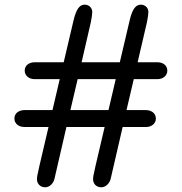

<svg xmlns="http://www.w3.org/2000/svg" viewBox="-20 -795 785 827"><path d="M139.2 -22.9C139.2 -5.9 150.9 11.7 174.8 11.7C193.8 11.7 210 -5.4 214.4 -23.9L266.1 -248H430.7L391.6 -81.1C381.8 -39.6 380.9 -30.3 380.9 -22.9C380.9 -5.9 392.6 11.7 416.5 11.7C435.5 11.7 451.7 -5.4 456.5 -23.9L508.3 -248H609.4C631.8 -248 651.4 -262.2 651.4 -284.2C651.4 -308.1 630.9 -320.8 608.4 -320.8H524.9L556.2 -454.1H658.7C681.2 -454.1 700.7 -468.3 700.7 -490.7C700.7 -514.6 680.2 -526.9 657.7 -526.9H572.8L613.3 -700.7C616.7 -716.3 619.1 -736.8 619.1 -743.2C619.1 -762.7 604 -774.9 586.9 -774.9C565.9 -774.9 550.3 -758.8 538.1 -705.6L496.1 -526.9H331.5L371.6 -700.7C375 -716.3 377.4 -736.8 377.4 -743.2C377.4 -762.7 361.8 -774.9 345.2 -774.9C323.7 -774.9 309.1 -758.8 296.4 -705.6L254.4 -526.9H129.4C107.4 -526.9 86.4 -514.6 86.4 -490.7C86.4 -468.3 106.4 -454.1 128.4 -454.1H237.3L206.1 -320.8H85.4C62.5 -320.8 42 -308.1 42 -284.2C42 -262.2 61.5 -248 84.5 -248H189L149.9 -81.1C140.1 -39.6 139.2 -30.3 139.2 -22.9ZM283.2 -320.8 314.5 -454.1H478.5L447.3 -320.8Z"/></svg>

Font: Stoke
Style: Regular
Weight: 400
Designer: Nicole Fally
Foundry: Nicole Fally
Version: Version 1.002